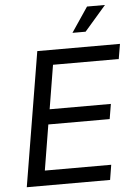

<svg xmlns="http://www.w3.org/2000/svg" viewBox="-62 -990 732 1037"><g transform="rotate(-5 304.5 -472.0)"><path d="M40.5 0 161.1 -727.5H609.4L595.7 -646.5H239.3L200.2 -408.7H532.2L518.6 -327.6H186L145.5 -81.1H505.4L492.2 0ZM358.9 -809.1 449.7 -943.8H546.9L430.2 -809.1Z"/></g></svg>

Font: Inter 17pt
Style: Italic
Weight: 400
Italic angle: -9.3988°
Version: Version 4.001;git-66647c0bb